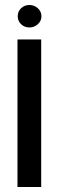

<svg xmlns="http://www.w3.org/2000/svg" viewBox="-20 -749 235 769"><path d="M50 0V-591H145V0ZM98 -639Q78 -639 64.5 -652Q51 -665 51 -684Q51 -703 64.5 -716Q78 -729 98 -729Q117 -729 131.5 -716Q146 -703 146 -684Q146 -665 131.5 -652Q117 -639 98 -639Z"/></svg>

Font: Alumni Sans Thin SemiBold
Style: Regular
Weight: 600
Version: Version 1.018